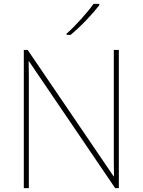

<svg xmlns="http://www.w3.org/2000/svg" viewBox="-20 -972 738 992"><path d="M594 0V-714H568V-211Q568 -176 568 -137Q568 -98 569 -61H567L123 -714H103V0H129V-502Q129 -542 129 -577Q129 -612 128 -655H130L575 0ZM493 -952H463Q441 -920 399.5 -874Q358 -828 324 -798V-792H345Q385 -825 426 -868Q467 -911 493 -945Z"/></svg>

Font: Noto Sans UI Thin
Style: Regular
Weight: 250
Designer: Monotype Design Team
Foundry: Monotype Imaging Inc.
Version: Version 1.901